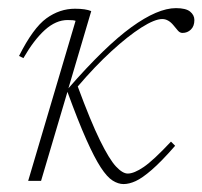

<svg xmlns="http://www.w3.org/2000/svg" viewBox="-20 -456 510 484"><path d="M210 -428 152.5 -233.5Q245 -339.5 311.2 -387.5Q377.5 -435.5 423.5 -435.5Q448.5 -435.5 459.2 -426.8Q470 -418 470 -405.5Q470 -390 461.2 -381.5Q452.5 -373 440 -373Q433.5 -373 428.5 -378.8Q423.5 -384.5 417.5 -392Q404.5 -408 389 -408Q370 -408 336.2 -386.5Q302.5 -365 260.8 -326.8Q219 -288.5 176 -238Q208.5 -150 232 -102.2Q255.5 -54.5 272.2 -36.5Q289 -18.5 302 -18.5Q318 -18.5 342.2 -35Q366.5 -51.5 411 -99L421.5 -88.5Q386.5 -48.5 362.5 -27.8Q338.5 -7 322 0.5Q305.5 8 291.5 8Q278 8 264 -0.8Q250 -9.5 234 -34Q218 -58.5 197.5 -104.5Q177 -150.5 150 -224.5L83.5 0H51L170.5 -403.5Q168 -404.5 163.5 -405Q159 -405.5 150.5 -405.5Q121 -405.5 93.2 -380.5Q65.5 -355.5 39 -309.5L28 -315Q63.5 -385.5 97 -409.8Q130.5 -434 169 -434Q196 -434 210 -428Z"/></svg>

Font: Newsreader Text ExtraLight
Style: Italic
Weight: 275
Italic angle: -17°
Designer: Hugues Gentile
Foundry: Production Type
Version: Version 1.001